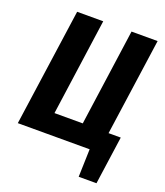

<svg xmlns="http://www.w3.org/2000/svg" viewBox="-154 -797 917 1065"><g transform="rotate(20 304.5 -264.5)"><path d="M591 -693 510 -120H582L542 164H437L442 0H18L116 -693H270L190 -122H357L437 -693Z"/></g></svg>

Font: Fira Sans Condensed
Style: Bold Italic
Weight: 700
Width: 3
Italic angle: -8°
Designer: Carrois Corporate & Edenspiekermann AG
Foundry: Carrois Corporate GbR & Edenspiekermann AG
Version: Version 4.203